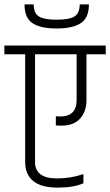

<svg xmlns="http://www.w3.org/2000/svg" viewBox="-40 -852 503 877"><path d="M341 -15Q297 5 223 5Q149 5 112 -25Q75 -55 75 -112V-604H-20V-644H443V-604H355V-395Q355 -343 326 -310.5Q297 -278 239 -278Q223 -278 215 -279V-321Q222 -320 235 -320Q310 -320 310 -395V-604H120V-112Q120 -37 220 -37Q284 -37 341 -57ZM324 -832H366V-831Q366 -771 329.5 -746.5Q293 -722 218.5 -722Q144 -722 108 -746.5Q72 -771 72 -831V-832H114Q114 -792 137.5 -777Q161 -762 219 -762Q277 -762 300.5 -777Q324 -792 324 -832Z"/></svg>

Font: Khand Light
Style: Regular
Weight: 300
Designer: Devanagari: Sanchit Sawaria, Jyotish Sonowal; Latin: Satya Rajpurohit
Foundry: Indian Type Foundry
Version: Version 1.101;PS 1.0;hotconv 1.0.78;makeotf.lib2.5.61930; tt